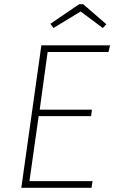

<svg xmlns="http://www.w3.org/2000/svg" viewBox="-20 -899 547 919"><path d="M236 -765 221 -785 359 -879H378L489 -783L472 -765L366 -844ZM507 -682 499 -650H208L170 -374H420L416 -343H165L121 -32H423L418 0H82L178 -682Z"/></svg>

Font: Fira Sans UltraLight
Style: Italic
Weight: 200
Italic angle: -8°
Designer: Carrois Corporate & Edenspiekermann AG
Foundry: Carrois Corporate GbR & Edenspiekermann AG
Version: Version 4.203;PS 004.203;hotconv 1.0.88;makeotf.lib2.5.64775